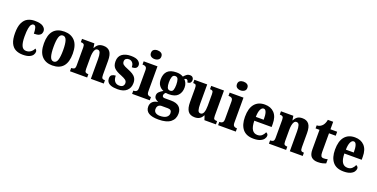

<svg xmlns="http://www.w3.org/2000/svg" viewBox="-23 -1757 5845 2979"><g transform="rotate(20 2900.0 -267.5)"><path d="M264 10Q196 10 145 -16Q94 -42 66 -102.5Q38 -163 38 -266Q38 -374 68 -436Q98 -498 148.5 -523.5Q199 -549 262 -549Q361 -549 403 -517.5Q445 -486 445 -444Q445 -423 435.5 -402.5Q426 -382 398.5 -369Q371 -356 316 -356Q316 -409 305.5 -448Q295 -487 266 -487Q245 -487 229 -467.5Q213 -448 204 -400Q195 -352 195 -267Q195 -166 218 -114.5Q241 -63 293 -63Q338 -63 370 -87.5Q402 -112 417 -147Q444 -132 444 -102Q444 -77 427.5 -51Q411 -25 371.5 -7.5Q332 10 264 10Z M750 10Q640 10 577 -59.5Q514 -129 514 -270Q514 -411 574.5 -480Q635 -549 753 -549Q863 -549 926.5 -480Q990 -411 990 -270Q990 10 750 10ZM752 -54Q796 -54 813.5 -109Q831 -164 831 -270Q831 -376 813 -430Q795 -484 751 -484Q708 -484 690.5 -430Q673 -376 673 -270Q673 -164 691 -109Q709 -54 752 -54Z M1042 0V-54H1046Q1076 -54 1092.5 -66Q1109 -78 1109 -123V-417Q1109 -459 1094 -470.5Q1079 -482 1050 -482H1046V-536H1250L1261 -466H1266Q1285 -506 1315 -527.5Q1345 -549 1399 -549Q1469 -549 1505.5 -503.5Q1542 -458 1542 -356V-125Q1542 -79 1554.5 -66.5Q1567 -54 1596 -54H1600V0H1387V-327Q1387 -391 1375.5 -427Q1364 -463 1331 -463Q1306 -463 1291.5 -441Q1277 -419 1271 -383.5Q1265 -348 1265 -308V-119Q1265 -77 1279.5 -65.5Q1294 -54 1323 -54H1326V0Z M1831 10Q1762 10 1721.5 -4.5Q1681 -19 1663.5 -45Q1646 -71 1646 -104Q1646 -146 1672.5 -162.5Q1699 -179 1733 -179Q1733 -115 1760.5 -83.5Q1788 -52 1833 -52Q1877 -52 1895 -71.5Q1913 -91 1913 -119Q1913 -151 1888.5 -170Q1864 -189 1809 -211Q1730 -240 1691.5 -277.5Q1653 -315 1653 -387Q1653 -469 1707.5 -508.5Q1762 -548 1851 -548Q1938 -548 1975 -518.5Q2012 -489 2012 -453Q2012 -420 1990.5 -403Q1969 -386 1922 -386Q1922 -436 1898 -462Q1874 -488 1838 -488Q1809 -488 1790.5 -473Q1772 -458 1772 -429Q1772 -397 1794 -378.5Q1816 -360 1879 -336Q1925 -318 1959 -297Q1993 -276 2012 -244Q2031 -212 2031 -164Q2031 -85 1980 -37.5Q1929 10 1831 10Z M2210 -626Q2174 -626 2149.5 -644Q2125 -662 2125 -698Q2125 -736 2149.5 -753Q2174 -770 2210 -770Q2245 -770 2271 -753Q2297 -736 2297 -698Q2297 -662 2271 -644Q2245 -626 2210 -626ZM2068 0V-54H2078Q2103 -54 2120 -68.5Q2137 -83 2137 -126V-415Q2137 -455 2120 -468.5Q2103 -482 2079 -482H2064V-536H2292V-125Q2292 -82 2309 -68Q2326 -54 2351 -54H2360V0Z M2585 235Q2370 235 2370 100Q2370 48 2403.5 17Q2437 -14 2492 -19Q2466 -30 2443.5 -49.5Q2421 -69 2421 -105Q2421 -138 2445.5 -162.5Q2470 -187 2509 -209Q2466 -225 2437 -263.5Q2408 -302 2408 -364Q2408 -453 2455.5 -501Q2503 -549 2606 -549Q2640 -549 2666 -542Q2692 -535 2716 -521Q2737 -545 2759.5 -562.5Q2782 -580 2816 -580Q2845 -580 2861 -562.5Q2877 -545 2877 -521Q2877 -496 2863 -478Q2849 -460 2812 -460Q2812 -483 2801 -493.5Q2790 -504 2780 -504Q2771 -504 2763.5 -500.5Q2756 -497 2750 -494Q2771 -473 2785.5 -442.5Q2800 -412 2800 -369Q2800 -289 2753.5 -239Q2707 -189 2606 -189Q2596 -189 2579.5 -190Q2563 -191 2555 -193Q2545 -187 2535.5 -173Q2526 -159 2526 -142Q2526 -124 2538 -116.5Q2550 -109 2567 -109H2671Q2762 -109 2806 -68.5Q2850 -28 2850 43Q2850 132 2785 183.5Q2720 235 2585 235ZM2604 -248Q2641 -248 2652.5 -280Q2664 -312 2664 -365Q2664 -419 2652.5 -454Q2641 -489 2604 -489Q2568 -489 2555.5 -453.5Q2543 -418 2543 -364Q2543 -313 2555.5 -280.5Q2568 -248 2604 -248ZM2588 174Q2657 174 2693.5 148.5Q2730 123 2730 79Q2730 20 2667 20H2559Q2544 20 2528 27Q2512 34 2500.5 51Q2489 68 2489 98Q2489 136 2517 155Q2545 174 2588 174Z M3104 10Q3026 10 2991 -38.5Q2956 -87 2956 -188V-411Q2956 -454 2946.5 -468Q2937 -482 2904 -482H2901V-536H3113V-218Q3113 -148 3124 -112.5Q3135 -77 3168 -77Q3203 -77 3218.5 -118Q3234 -159 3234 -228V-419Q3234 -462 3220 -472Q3206 -482 3182 -482H3179V-536H3390V-117Q3390 -73 3404.5 -63.5Q3419 -54 3443 -54H3452V0H3262L3239 -70H3235Q3214 -28 3182 -9Q3150 10 3104 10Z M3630 -626Q3594 -626 3569.5 -644Q3545 -662 3545 -698Q3545 -736 3569.5 -753Q3594 -770 3630 -770Q3665 -770 3691 -753Q3717 -736 3717 -698Q3717 -662 3691 -644Q3665 -626 3630 -626ZM3488 0V-54H3498Q3523 -54 3540 -68.5Q3557 -83 3557 -126V-415Q3557 -455 3540 -468.5Q3523 -482 3499 -482H3484V-536H3712V-125Q3712 -82 3729 -68Q3746 -54 3771 -54H3780V0Z M4073 10Q3953 10 3894 -62Q3835 -134 3835 -265Q3835 -406 3894.5 -477.5Q3954 -549 4063 -549Q4163 -549 4220.5 -487.5Q4278 -426 4278 -308V-257H3992Q3994 -157 4024 -111Q4054 -65 4111 -65Q4156 -65 4184 -90Q4212 -115 4227 -151Q4241 -146 4251 -134.5Q4261 -123 4261 -106Q4261 -79 4242 -52Q4223 -25 4181.5 -7.5Q4140 10 4073 10ZM4124 -321Q4125 -397 4111 -440.5Q4097 -484 4066 -484Q4035 -484 4015 -442Q3995 -400 3994 -321Z M4327 0V-54H4331Q4361 -54 4377.5 -66Q4394 -78 4394 -123V-417Q4394 -459 4379 -470.5Q4364 -482 4335 -482H4331V-536H4535L4546 -466H4551Q4570 -506 4600 -527.5Q4630 -549 4684 -549Q4754 -549 4790.5 -503.5Q4827 -458 4827 -356V-125Q4827 -79 4839.5 -66.5Q4852 -54 4881 -54H4885V0H4672V-327Q4672 -391 4660.5 -427Q4649 -463 4616 -463Q4591 -463 4576.5 -441Q4562 -419 4556 -383.5Q4550 -348 4550 -308V-119Q4550 -77 4564.5 -65.5Q4579 -54 4608 -54H4611V0Z M5133 10Q5067 10 5029 -25Q4991 -60 4991 -148V-470H4926V-520Q4961 -521 4984 -535Q5007 -549 5020 -565Q5032 -579 5043 -602.5Q5054 -626 5060 -660H5148V-536H5259V-470H5148V-161Q5148 -116 5159 -96Q5170 -76 5201 -76Q5238 -76 5267 -85V-16Q5252 -9 5218 0.5Q5184 10 5133 10Z M5560 10Q5440 10 5381 -62Q5322 -134 5322 -265Q5322 -406 5381.5 -477.5Q5441 -549 5550 -549Q5650 -549 5707.5 -487.5Q5765 -426 5765 -308V-257H5479Q5481 -157 5511 -111Q5541 -65 5598 -65Q5643 -65 5671 -90Q5699 -115 5714 -151Q5728 -146 5738 -134.5Q5748 -123 5748 -106Q5748 -79 5729 -52Q5710 -25 5668.5 -7.5Q5627 10 5560 10ZM5611 -321Q5612 -397 5598 -440.5Q5584 -484 5553 -484Q5522 -484 5502 -442Q5482 -400 5481 -321Z"/></g></svg>

Font: Noto Serif Tamil Condensed ExtraBold
Style: Regular
Weight: 800
Width: 3
Designer: Indian Type Foundry, Tom Grace, and the Monotype Design Team
Foundry: Monotype Imaging Inc.
Version: Version 2.004; ttfautohint (v1.8.4.7-5d5b)